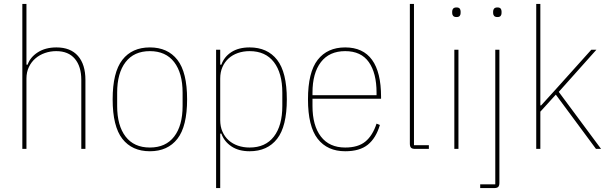

<svg xmlns="http://www.w3.org/2000/svg" viewBox="-20 -760 3105 980"><path d="M94 -740H115V-430H121Q134 -468 173 -493Q212 -518 268 -518Q340 -518 378 -474.5Q416 -431 416 -352V0H395V-352Q395 -421 362 -460Q329 -499 267 -499Q237 -499 209.5 -489.5Q182 -480 161 -462Q140 -444 127.5 -418Q115 -392 115 -359V0H94Z M745 12Q654 12 604.5 -51.5Q555 -115 555 -253Q555 -391 604.5 -454.5Q654 -518 745 -518Q836 -518 885.5 -454.5Q935 -391 935 -253Q935 -115 885.5 -51.5Q836 12 745 12ZM745 -7Q826 -7 869 -63Q912 -119 912 -219V-287Q912 -387 869 -443Q826 -499 745 -499Q664 -499 621 -443Q578 -387 578 -287V-219Q578 -119 621 -63Q664 -7 745 -7Z M1083 -506H1104V-430H1110Q1124 -470 1161 -494Q1198 -518 1254 -518Q1345 -518 1394.5 -454.5Q1444 -391 1444 -253Q1444 -115 1394.5 -51.5Q1345 12 1254 12Q1198 12 1161 -13Q1124 -38 1110 -78H1104V200H1083ZM1254 -7Q1335 -7 1378 -63Q1421 -119 1421 -219V-287Q1421 -387 1378 -443Q1335 -499 1254 -499Q1222 -499 1194.5 -489.5Q1167 -480 1147 -462Q1127 -444 1115.5 -418Q1104 -392 1104 -359V-147Q1104 -114 1115.5 -88Q1127 -62 1147 -44Q1167 -26 1194.5 -16.5Q1222 -7 1254 -7Z M1742 12Q1651 12 1601.5 -51.5Q1552 -115 1552 -253Q1552 -391 1601.5 -454.5Q1651 -518 1742 -518Q1833 -518 1879 -454.5Q1925 -391 1925 -266V-256H1575V-219Q1575 -119 1618 -63Q1661 -7 1742 -7Q1808 -7 1845 -37.5Q1882 -68 1902 -129L1919 -122Q1899 -55 1857.5 -21.5Q1816 12 1742 12ZM1742 -499Q1661 -499 1618 -443Q1575 -387 1575 -287V-274H1902V-287Q1902 -387 1862.5 -443Q1823 -499 1742 -499Z M2099 0Q2084 0 2078 -6Q2072 -12 2072 -27V-740H2093V-19H2169V0Z M2310 -673Q2298 -673 2293 -679Q2288 -685 2288 -693V-702Q2288 -710 2293 -716Q2298 -722 2310 -722Q2322 -722 2326.5 -716Q2331 -710 2331 -702V-693Q2331 -685 2326.5 -679Q2322 -673 2310 -673ZM2299 -506H2320V0H2299Z M2508 -506H2529V173Q2529 188 2523 194Q2517 200 2502 200H2431V181H2508ZM2519 -673Q2507 -673 2502 -679Q2497 -685 2497 -693V-702Q2497 -710 2502 -716Q2507 -722 2519 -722Q2531 -722 2535.5 -716Q2540 -710 2540 -702V-693Q2540 -685 2535.5 -679Q2531 -673 2519 -673Z M2717 -740H2738V-222H2742L2812 -299L2998 -506H3024L2832 -291L3048 0H3022L2817 -277L2738 -190V0H2717Z"/></svg>

Font: IBM Plex Sans Cond Thin
Style: Regular
Weight: 100
Width: 3
Designer: Mike Abbink, Paul van der Laan, Pieter van Rosmalen
Foundry: Bold Monday
Version: Version 1.3